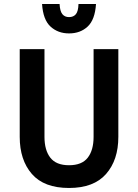

<svg xmlns="http://www.w3.org/2000/svg" viewBox="-20 -924 686 954"><path d="M78 -680H201V-244Q201 -178 230 -140.5Q259 -103 323 -103Q387 -103 416 -140.5Q445 -178 445 -244V-680H568V-244Q568 -129 507 -59.5Q446 10 323 10Q199 10 138.5 -59.5Q78 -129 78 -244ZM323 -839Q345 -839 357 -853.5Q369 -868 370 -904H457Q452 -826 415.5 -792Q379 -758 323 -758Q268 -758 231 -792Q194 -826 189 -904H276Q278 -868 290 -853.5Q302 -839 323 -839Z"/></svg>

Font: Inria Sans
Style: Bold
Weight: 700
Designer: Black Foundry Team
Foundry: Black Foundry
Version: Version 1.2; ttfautohint (v1.8.3)